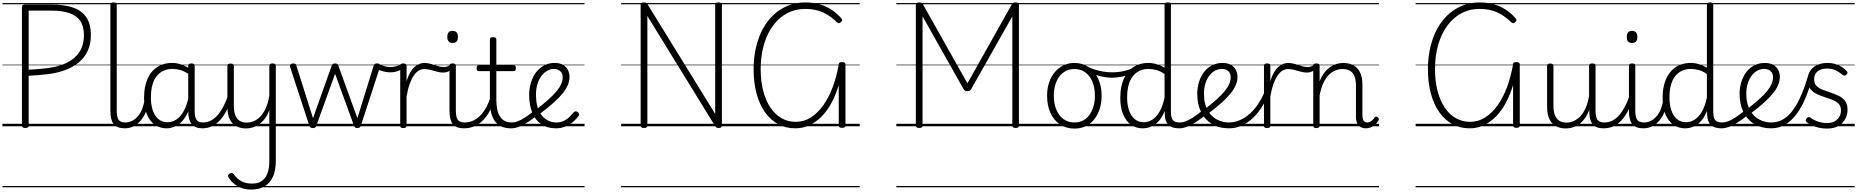

<svg xmlns="http://www.w3.org/2000/svg" viewBox="-20 -1035 15225 1574"><path d="M187 14Q160 14 160 -5V-979Q160 -989 167 -993.5Q174 -998 188 -998H400Q506 -998 578.5 -973Q651 -948 688 -893Q725 -838 725 -748Q725 -673 698.5 -617Q672 -561 624 -522Q576 -483 511.5 -459.5Q447 -436 372 -427Q331 -422 291 -419Q251 -416 215 -414V-5Q215 5 208.5 9.5Q202 14 187 14ZM215 -464Q239 -465 265.5 -466.5Q292 -468 319 -471Q346 -474 371 -477Q458 -487 525 -519Q592 -551 630 -607.5Q668 -664 668 -747Q668 -820 637.5 -864Q607 -908 547.5 -928Q488 -948 400 -948H215ZM0 490H777V500H0ZM0 -20H777V0H0ZM0 -505H777V-500H0ZM0 -1010H777V-1000H0Z M1004 17Q971 17 947.5 8Q924 -1 910.5 -19.5Q897 -38 891 -64.5Q885 -91 885 -126V-996Q885 -1006 891 -1010.5Q897 -1015 910 -1015Q924 -1015 930.5 -1010.5Q937 -1006 937 -996V-128Q937 -77 951.5 -54Q966 -31 1010 -31Q1019 -31 1023.5 -23.5Q1028 -16 1027.5 -7Q1027 2 1021.5 9.5Q1016 17 1004 17ZM777 490H1077V500H777ZM777 -20H1077V0H777ZM777 -505H1077V-500H777ZM777 -1010H1077V-1000H777Z M1002 17Q991 17 985.5 9.5Q980 2 980.5 -7Q981 -16 988 -23.5Q995 -31 1008 -31Q1039 -31 1065.5 -45.5Q1092 -60 1112.5 -84.5Q1133 -109 1146 -142.5Q1159 -176 1165 -215Q1166 -226 1175 -229Q1184 -232 1192 -228Q1200 -224 1199 -213Q1194 -165 1178 -123.5Q1162 -82 1136.5 -50.5Q1111 -19 1077 -1Q1043 17 1002 17ZM1077 490V500ZM1077 -20V0ZM1077 -505V-500ZM1077 -1010V-1000Z M1345 17Q1291 17 1249.5 -12Q1208 -41 1184.5 -97Q1161 -153 1161 -234Q1161 -285 1170.5 -328.5Q1180 -372 1198.5 -407Q1217 -442 1245 -467Q1273 -492 1309.5 -505.5Q1346 -519 1391 -519Q1429 -519 1465.5 -506.5Q1502 -494 1538 -470V-419Q1498 -449 1462.5 -459.5Q1427 -470 1392 -470Q1360 -470 1332.5 -460Q1305 -450 1283.5 -431Q1262 -412 1247 -384Q1232 -356 1224.5 -319.5Q1217 -283 1217 -237Q1217 -178 1232 -132Q1247 -86 1277.5 -59.5Q1308 -33 1354 -33Q1391 -33 1425.5 -55Q1460 -77 1487 -126Q1514 -175 1530 -255L1549 -206Q1530 -120 1496.5 -71Q1463 -22 1423.5 -2.5Q1384 17 1345 17ZM1639 17Q1609 17 1587 8Q1565 -1 1551 -18.5Q1537 -36 1530 -62Q1523 -88 1523 -123V-496Q1523 -506 1529.5 -510.5Q1536 -515 1550 -515Q1563 -515 1569.5 -510.5Q1576 -506 1576 -496V-124Q1576 -77 1590.5 -54Q1605 -31 1645 -31Q1653 -31 1657.5 -23.5Q1662 -16 1661.5 -7Q1661 2 1656 9.5Q1651 17 1639 17ZM1077 490H1712V500H1077ZM1077 -20H1712V0H1077ZM1077 -505H1712V-500H1077ZM1077 -1010H1712V-1000H1077Z M1637 17Q1626 17 1620.5 9.5Q1615 2 1615.5 -7Q1616 -16 1623 -23.5Q1630 -31 1643 -31Q1677 -31 1707 -46Q1737 -61 1762.5 -89.5Q1788 -118 1809.5 -158Q1831 -198 1848 -249Q1851 -259 1860 -259Q1869 -259 1875.5 -252Q1882 -245 1879 -235Q1863 -180 1840 -134Q1817 -88 1787.5 -54Q1758 -20 1720.5 -1.5Q1683 17 1637 17ZM1712 490V500ZM1712 -20V0ZM1712 -505V-500ZM1712 -1010V-1000Z M1997 18Q1953 18 1918 0Q1883 -18 1863.5 -57.5Q1844 -97 1844 -161V-496Q1844 -506 1850.5 -510Q1857 -514 1870 -514Q1883 -514 1890 -510Q1897 -506 1897 -496V-167Q1897 -123 1908 -92.5Q1919 -62 1942.5 -46Q1966 -30 2003 -30Q2034 -30 2062.5 -42.5Q2091 -55 2115.5 -81Q2140 -107 2159 -149Q2178 -191 2188 -250V-496Q2188 -506 2194.5 -510.5Q2201 -515 2215 -515Q2228 -515 2234.5 -510.5Q2241 -506 2241 -496V285Q2241 362 2217 414.5Q2193 467 2148.5 493Q2104 519 2041 519Q1997 519 1962 507Q1927 495 1900.5 473Q1874 451 1855 422Q1848 413 1850 404Q1852 395 1864 388Q1874 381 1881.5 382.5Q1889 384 1896 393Q1923 431 1958 450.5Q1993 470 2047 470Q2093 470 2124 450Q2155 430 2171.5 388.5Q2188 347 2188 282V-134Q2173 -91 2150.5 -61.5Q2128 -32 2102 -14.5Q2076 3 2049 10.5Q2022 18 1997 18ZM1712 490H2365V500H1712ZM1712 -20H2365V0H1712ZM1712 -505H2365V-500H1712ZM1712 -1010H2365V-1000H1712Z M2545 15Q2531 15 2525 9.5Q2519 4 2516 -4L2359 -484Q2354 -496 2361 -505.5Q2368 -515 2385 -515Q2396 -515 2402 -510.5Q2408 -506 2410 -496L2546 -66L2699 -496Q2703 -506 2709.5 -510.5Q2716 -515 2728 -515Q2739 -515 2745 -510.5Q2751 -506 2754 -496L2910 -66L3043 -496Q3046 -506 3052 -510.5Q3058 -515 3069 -515Q3087 -515 3093.5 -506Q3100 -497 3094 -482L2938 -4Q2935 4 2928.5 9.5Q2922 15 2909 15Q2896 15 2890.5 9.5Q2885 4 2882 -4L2727 -430L2573 -4Q2571 4 2564.5 9.5Q2558 15 2545 15ZM2325 490H3129V500H2325ZM2325 -20H3129V0H2325ZM2325 -505H3129V-500H2325ZM2325 -1010H3129V-1000H2325Z M3178 -442Q3149 -442 3119 -450.5Q3089 -459 3070 -470Q3063 -474 3062.5 -482Q3062 -490 3066.5 -497.5Q3071 -505 3077 -509Q3083 -513 3088 -510Q3108 -499 3132.5 -492Q3157 -485 3180 -485Q3200 -485 3224 -490.5Q3248 -496 3267 -510Q3274 -516 3280.5 -508.5Q3287 -501 3289 -490.5Q3291 -480 3285 -476Q3271 -465 3253 -457Q3235 -449 3216 -445.5Q3197 -442 3178 -442ZM3129 490V500ZM3129 -20V0ZM3129 -505V-500ZM3129 -1010V-1000Z M3286 15Q3273 15 3267 10.5Q3261 6 3261 -4V-496Q3261 -506 3267 -510.5Q3273 -515 3286 -515Q3300 -515 3306.5 -510.5Q3313 -506 3313 -496V-370Q3326 -412 3343 -441Q3360 -470 3379.5 -487Q3399 -504 3419 -511.5Q3439 -519 3459 -519Q3469 -519 3474.5 -511.5Q3480 -504 3480 -494Q3480 -484 3474.5 -476.5Q3469 -469 3458 -469Q3435 -469 3413 -456Q3391 -443 3372 -415.5Q3353 -388 3338 -345.5Q3323 -303 3313 -243V-4Q3313 6 3306.5 10.5Q3300 15 3286 15ZM3129 490H3533V500H3129ZM3129 -20H3533V0H3129ZM3129 -505H3533V-500H3129ZM3129 -1010H3533V-1000H3129Z M3613 -440Q3589 -440 3562.5 -447.5Q3536 -455 3509 -462Q3482 -469 3457 -469Q3446 -469 3440.5 -476.5Q3435 -484 3435 -494Q3435 -504 3441 -511.5Q3447 -519 3458 -519Q3487 -519 3514.5 -510.5Q3542 -502 3568.5 -493.5Q3595 -485 3619 -485Q3633 -485 3645 -489Q3657 -493 3668 -501Q3676 -508 3683.5 -503.5Q3691 -499 3693.5 -490Q3696 -481 3688 -473Q3669 -454 3650.5 -447Q3632 -440 3613 -440ZM3533 490V500ZM3533 -20V0ZM3533 -505V-500ZM3533 -1010V-1000Z M3784 17Q3751 17 3727.5 8Q3704 -1 3690.5 -19.5Q3677 -38 3671 -64.5Q3665 -91 3665 -126V-496Q3665 -506 3671.5 -510.5Q3678 -515 3690 -515Q3704 -515 3710.5 -510.5Q3717 -506 3717 -496V-128Q3717 -77 3732 -54Q3747 -31 3791 -31Q3800 -31 3804.5 -23.5Q3809 -16 3808.5 -7Q3808 2 3802 9.5Q3796 17 3784 17ZM3690 -683Q3668 -683 3657.5 -695.5Q3647 -708 3647 -732Q3647 -757 3657.5 -769.5Q3668 -782 3690 -782Q3712 -782 3723 -769.5Q3734 -757 3734 -732Q3734 -707 3723 -695Q3712 -683 3690 -683ZM3533 490H3858V500H3533ZM3533 -20H3858V0H3533ZM3533 -505H3858V-500H3533ZM3533 -1010H3858V-1000H3533Z M3783 17Q3772 17 3766.5 9.5Q3761 2 3761.5 -7Q3762 -16 3769 -23.5Q3776 -31 3789 -31Q3824 -31 3856 -45Q3888 -59 3915.5 -86Q3943 -113 3965 -152.5Q3987 -192 4002 -243Q4005 -253 4014 -253Q4023 -253 4030 -246.5Q4037 -240 4034 -230Q4019 -171 3995 -125.5Q3971 -80 3938.5 -48Q3906 -16 3867 0.5Q3828 17 3783 17ZM3858 490V500ZM3858 -20V0ZM3858 -505V-500ZM3858 -1010V-1000Z M4171 17Q4124 17 4091 2Q4058 -13 4037 -42Q4016 -71 4006 -112.5Q3996 -154 3996 -206V-452H3906Q3896 -452 3891.5 -458Q3887 -464 3887 -476Q3887 -489 3891.5 -494.5Q3896 -500 3906 -500H3996V-711Q3996 -721 4002.5 -725.5Q4009 -730 4022 -730Q4035 -730 4042 -725.5Q4049 -721 4049 -711V-500H4189Q4200 -500 4204.5 -494.5Q4209 -489 4209 -476Q4209 -464 4204.5 -458Q4200 -452 4189 -452H4049V-217Q4049 -178 4055 -144Q4061 -110 4075.5 -85Q4090 -60 4115 -45.5Q4140 -31 4178 -31Q4188 -31 4193 -23.5Q4198 -16 4197.5 -7Q4197 2 4190.5 9.5Q4184 17 4171 17ZM3858 490H4246V500H3858ZM3858 -20H4246V0H3858ZM3858 -505H4246V-500H3858ZM3858 -1010H4246V-1000H3858Z M4171 17Q4160 17 4154.5 9.5Q4149 2 4149.5 -7Q4150 -16 4157 -23.5Q4164 -31 4177 -31Q4200 -31 4226 -41Q4252 -51 4285 -72.5Q4318 -94 4362 -129Q4369 -135 4377 -132Q4385 -129 4390 -122Q4395 -115 4394.5 -106Q4394 -97 4386 -91Q4339 -54 4300.5 -29.5Q4262 -5 4230.5 6Q4199 17 4171 17ZM4246 490V500ZM4246 -20V0ZM4246 -505V-500ZM4246 -1010V-1000Z M4538 17Q4466 17 4417 -17Q4368 -51 4343 -113Q4318 -175 4318 -257Q4318 -311 4333 -359Q4348 -407 4375.5 -443Q4403 -479 4441.5 -499Q4480 -519 4526 -519Q4569 -519 4596 -503Q4623 -487 4636 -461Q4649 -435 4649 -405Q4649 -373 4635.5 -339.5Q4622 -306 4593 -270Q4564 -234 4517.5 -192.5Q4471 -151 4406 -102L4368 -131Q4429 -177 4471.5 -215Q4514 -253 4541 -285Q4568 -317 4580.5 -346Q4593 -375 4593 -401Q4593 -434 4573 -452Q4553 -470 4520 -470Q4494 -470 4468 -456Q4442 -442 4420.5 -415Q4399 -388 4386.5 -348.5Q4374 -309 4374 -259Q4374 -177 4398 -127Q4422 -77 4460 -54Q4498 -31 4540 -31Q4577 -31 4603.5 -44.5Q4630 -58 4650 -78Q4670 -98 4684 -115Q4692 -123 4700 -122.5Q4708 -122 4716 -116Q4724 -110 4727 -102Q4730 -94 4724 -86Q4706 -60 4678 -36Q4650 -12 4614.5 2.5Q4579 17 4538 17ZM4246 490H4772V500H4246ZM4246 -20H4772V0H4246ZM4246 -505H4772V-500H4246ZM4246 -1010H4772V-1000H4246Z M5259 14Q5232 14 5232 -5V-996Q5232 -1006 5238.5 -1010.5Q5245 -1015 5259 -1015Q5271 -1015 5277 -1011.5Q5283 -1008 5289 -999L5843 -101V-996Q5843 -1006 5849.5 -1010.5Q5856 -1015 5870 -1015Q5898 -1015 5898 -996V-5Q5898 5 5891 9.5Q5884 14 5871 14Q5860 14 5854 10.5Q5848 7 5842 -2L5287 -904V-5Q5287 5 5280.5 9.5Q5274 14 5259 14ZM5072 490H6057V500H5072ZM5072 -20H6057V0H5072ZM5072 -505H6057V-500H5072ZM5072 -1010H6057V-1000H5072Z M6500 17Q6423 17 6360.5 -16.5Q6298 -50 6252.5 -113.5Q6207 -177 6182.5 -266.5Q6158 -356 6158 -468Q6158 -548 6172 -620Q6186 -692 6212 -753Q6238 -814 6275.5 -862.5Q6313 -911 6360.5 -945Q6408 -979 6463.5 -997Q6519 -1015 6582 -1015Q6642 -1015 6694 -1001Q6746 -987 6791.5 -958.5Q6837 -930 6875 -887Q6884 -878 6884 -870Q6884 -862 6873 -853Q6864 -844 6856 -845Q6848 -846 6838 -855Q6801 -891 6761.5 -915Q6722 -939 6677 -950.5Q6632 -962 6582 -962Q6527 -962 6479 -946Q6431 -930 6390 -899Q6349 -868 6317 -824.5Q6285 -781 6262.5 -726Q6240 -671 6228 -606Q6216 -541 6216 -468Q6216 -369 6237 -289Q6258 -209 6296 -152.5Q6334 -96 6387 -66Q6440 -36 6504 -36Q6571 -36 6628 -72.5Q6685 -109 6730.5 -173.5Q6776 -238 6807.5 -323.5Q6839 -409 6856 -507Q6856 -518 6862.5 -522Q6869 -526 6883 -526Q6911 -526 6911 -507V-6Q6911 4 6904.5 8.5Q6898 13 6884 13Q6856 13 6856 -6V-338Q6832 -258 6797 -192.5Q6762 -127 6716 -80.5Q6670 -34 6616 -8.5Q6562 17 6500 17ZM6057 490H7028V500H6057ZM6057 -20H7028V0H6057ZM6057 -505H7028V-500H6057ZM6057 -1010H7028V-1000H6057Z M7515 14Q7488 14 7488 -5V-996Q7488 -1006 7495 -1010.5Q7502 -1015 7516 -1015Q7530 -1015 7536 -1011Q7542 -1007 7547 -998L7911 -352L8274 -998Q8279 -1007 8285 -1011Q8291 -1015 8306 -1015Q8333 -1015 8333 -996V-5Q8333 5 8326.5 9.5Q8320 14 8306 14Q8279 14 8279 -5V-901L7942 -305Q7936 -295 7929.5 -291.5Q7923 -288 7911 -288Q7899 -288 7892.5 -291Q7886 -294 7879 -305L7543 -901V-5Q7543 5 7536.5 9.5Q7530 14 7515 14ZM7328 490H8493V500H7328ZM7328 -20H8493V0H7328ZM7328 -505H8493V-500H7328ZM7328 -1010H8493V-1000H7328Z M8788 19Q8720 19 8669.5 -15Q8619 -49 8591.5 -109.5Q8564 -170 8564 -250Q8564 -310 8580.5 -359Q8597 -408 8627.5 -444Q8658 -480 8698.5 -499.5Q8739 -519 8788 -519Q8854 -519 8904 -485Q8954 -451 8982.5 -390.5Q9011 -330 9011 -250Q9011 -203 9000.5 -161.5Q8990 -120 8971 -87Q8952 -54 8925 -30Q8898 -6 8863.5 6.5Q8829 19 8788 19ZM8788 -31Q8827 -31 8857.5 -46.5Q8888 -62 8910 -91.5Q8932 -121 8944 -161.5Q8956 -202 8956 -250Q8956 -315 8935.5 -364.5Q8915 -414 8877.5 -441.5Q8840 -469 8788 -469Q8749 -469 8718 -453.5Q8687 -438 8665 -408.5Q8643 -379 8631 -339Q8619 -299 8619 -250Q8619 -186 8639.5 -136.5Q8660 -87 8698 -59Q8736 -31 8788 -31ZM8493 490H9081V500H8493ZM8493 -20H9081V0H8493ZM8493 -505H9081V-500H8493ZM8493 -1010H9081V-1000H8493Z M9094 -398Q9048 -398 8989.5 -413Q8931 -428 8872 -459Q8864 -464 8862.5 -471Q8861 -478 8863.5 -485Q8866 -492 8872 -495Q8878 -498 8886 -494Q8916 -477 8952 -465.5Q8988 -454 9025.5 -448Q9063 -442 9097 -442Q9130 -442 9164 -447Q9198 -452 9228.5 -462Q9259 -472 9279 -486Q9288 -492 9295.5 -486Q9303 -480 9304.5 -470Q9306 -460 9295 -453Q9251 -425 9197.5 -411.5Q9144 -398 9094 -398ZM9081 490V500ZM9081 -20V0ZM9081 -505V-500ZM9081 -1010V-1000Z M9348 17Q9294 17 9252.5 -12Q9211 -41 9187.5 -97Q9164 -153 9164 -234Q9164 -285 9173.5 -328.5Q9183 -372 9202 -407Q9221 -442 9248.5 -467Q9276 -492 9313 -505.5Q9350 -519 9395 -519Q9429 -519 9461.5 -509Q9494 -499 9527 -480V-996Q9527 -1006 9533.5 -1010.5Q9540 -1015 9554 -1015Q9567 -1015 9573 -1010.5Q9579 -1006 9579 -996V-122Q9579 -72 9594 -51.5Q9609 -31 9654 -31Q9663 -31 9667 -23.5Q9671 -16 9670.5 -7Q9670 2 9664.5 9.5Q9659 17 9648 17Q9619 17 9597 10.5Q9575 4 9560.5 -9.5Q9546 -23 9538 -44Q9530 -65 9529 -93L9528 -126Q9506 -70 9476 -39Q9446 -8 9413.5 4.5Q9381 17 9348 17ZM9358 -33Q9392 -33 9424.5 -52.5Q9457 -72 9484 -116.5Q9511 -161 9527 -235V-428Q9491 -453 9458.5 -461.5Q9426 -470 9395 -470Q9363 -470 9335.5 -460Q9308 -450 9286.5 -431Q9265 -412 9250 -384Q9235 -356 9227.5 -319.5Q9220 -283 9220 -237Q9220 -178 9235 -132Q9250 -86 9280.5 -59.5Q9311 -33 9358 -33ZM9081 490H9722V500H9081ZM9081 -20H9722V0H9081ZM9081 -505H9722V-500H9081ZM9081 -1010H9722V-1000H9081Z M9647 17Q9636 17 9630.5 9.5Q9625 2 9625.5 -7Q9626 -16 9633 -23.5Q9640 -31 9653 -31Q9676 -31 9702 -41Q9728 -51 9761 -72.5Q9794 -94 9838 -129Q9845 -135 9853 -132Q9861 -129 9866 -122Q9871 -115 9870.5 -106Q9870 -97 9862 -91Q9815 -54 9776.5 -29.5Q9738 -5 9706.5 6Q9675 17 9647 17ZM9722 490V500ZM9722 -20V0ZM9722 -505V-500ZM9722 -1010V-1000Z M9851 -136Q9909 -180 9950.5 -217Q9992 -254 10018.5 -286Q10045 -318 10057 -346.5Q10069 -375 10069 -401Q10069 -435 10049 -452.5Q10029 -470 9995 -470Q9968 -470 9942 -456.5Q9916 -443 9895.5 -417Q9875 -391 9862.5 -353Q9850 -315 9850 -267Q9850 -203 9868 -158Q9886 -113 9915.5 -85Q9945 -57 9981 -44Q10017 -31 10053 -31Q10065 -31 10070.5 -23.5Q10076 -16 10076 -7Q10076 2 10070.5 9.5Q10065 17 10053 17Q9975 17 9916.5 -18Q9858 -53 9826.5 -116.5Q9795 -180 9795 -265Q9795 -317 9809.5 -363.5Q9824 -410 9851 -445Q9878 -480 9916.5 -499.5Q9955 -519 10002 -519Q10044 -519 10071.5 -503Q10099 -487 10112 -461Q10125 -435 10125 -405Q10125 -373 10111.5 -339.5Q10098 -306 10069.5 -270.5Q10041 -235 9996.5 -194.5Q9952 -154 9889 -107ZM9722 490H10210V500H9722ZM9722 -20H10210V0H9722ZM9722 -505H10210V-500H9722ZM9722 -1010H10210V-1000H9722Z M10052 17Q10044 17 10039 10Q10034 3 10034 -6.5Q10034 -16 10039 -23.5Q10044 -31 10052 -31Q10101 -31 10144.5 -50Q10188 -69 10224.5 -101.5Q10261 -134 10291 -178Q10321 -222 10343 -271Q10348 -280 10356.5 -279Q10365 -278 10371.5 -271Q10378 -264 10374 -255Q10354 -204 10323 -155.5Q10292 -107 10251.5 -68Q10211 -29 10161 -6Q10111 17 10052 17ZM10210 490V500ZM10210 -20V0ZM10210 -505V-500ZM10210 -1010V-1000Z M10367 15Q10354 15 10348 10.5Q10342 6 10342 -4V-496Q10342 -506 10348 -510.5Q10354 -515 10367 -515Q10381 -515 10387.5 -510.5Q10394 -506 10394 -496V-370Q10407 -412 10424 -441Q10441 -470 10460.5 -487Q10480 -504 10500 -511.5Q10520 -519 10540 -519Q10550 -519 10555.5 -511.5Q10561 -504 10561 -494Q10561 -484 10555.5 -476.5Q10550 -469 10539 -469Q10516 -469 10494 -456Q10472 -443 10453 -415.5Q10434 -388 10419 -345.5Q10404 -303 10394 -243V-4Q10394 6 10387.5 10.5Q10381 15 10367 15ZM10210 490H10614V500H10210ZM10210 -20H10614V0H10210ZM10210 -505H10614V-500H10210ZM10210 -1010H10614V-1000H10210Z M10694 -440Q10670 -440 10643.5 -447.5Q10617 -455 10590 -462Q10563 -469 10538 -469Q10527 -469 10521.5 -476.5Q10516 -484 10516 -494Q10516 -504 10522 -511.5Q10528 -519 10539 -519Q10568 -519 10595.5 -510.5Q10623 -502 10649.5 -493.5Q10676 -485 10700 -485Q10714 -485 10726 -489Q10738 -493 10749 -501Q10757 -508 10764.5 -503.5Q10772 -499 10774.5 -490Q10777 -481 10769 -473Q10750 -454 10731.5 -447Q10713 -440 10694 -440ZM10614 490V500ZM10614 -20V0ZM10614 -505V-500ZM10614 -1010V-1000Z M11178 17Q11159 17 11143.5 11Q11128 5 11117 -7.5Q11106 -20 11101 -38Q11096 -56 11096 -81V-332Q11096 -376 11085 -406.5Q11074 -437 11050 -453Q11026 -469 10986 -469Q10957 -469 10928.5 -458Q10900 -447 10874.5 -422Q10849 -397 10829.5 -355.5Q10810 -314 10798 -253V-4Q10798 6 10791.5 10.5Q10785 15 10771 15Q10758 15 10752 10.5Q10746 6 10746 -4V-496Q10746 -506 10752 -510.5Q10758 -515 10771 -515Q10785 -515 10791.5 -510.5Q10798 -506 10798 -496V-368Q10815 -411 10837.5 -440Q10860 -469 10886 -486.5Q10912 -504 10939 -511.5Q10966 -519 10992 -519Q11037 -519 11072.5 -501Q11108 -483 11128.5 -444Q11149 -405 11149 -341V-93Q11149 -73 11153 -59.5Q11157 -46 11165.5 -38.5Q11174 -31 11188 -31Q11199 -31 11209 -35Q11219 -39 11229 -48.5Q11239 -58 11249 -72Q11255 -79 11261.5 -79Q11268 -79 11275 -73Q11282 -67 11283.5 -60.5Q11285 -54 11281 -48Q11270 -28 11253 -13Q11236 2 11217 9.5Q11198 17 11178 17ZM10614 490H11285V500H10614ZM10614 -20H11285V0H10614ZM10614 -505H11285V-500H10614ZM10614 -1010H11285V-1000H10614Z M12028 17Q11951 17 11888.5 -16.5Q11826 -50 11780.5 -113.5Q11735 -177 11710.5 -266.5Q11686 -356 11686 -468Q11686 -548 11700 -620Q11714 -692 11740 -753Q11766 -814 11803.5 -862.5Q11841 -911 11888.5 -945Q11936 -979 11991.5 -997Q12047 -1015 12110 -1015Q12170 -1015 12222 -1001Q12274 -987 12319.5 -958.5Q12365 -930 12403 -887Q12412 -878 12412 -870Q12412 -862 12401 -853Q12392 -844 12384 -845Q12376 -846 12366 -855Q12329 -891 12289.5 -915Q12250 -939 12205 -950.5Q12160 -962 12110 -962Q12055 -962 12007 -946Q11959 -930 11918 -899Q11877 -868 11845 -824.5Q11813 -781 11790.5 -726Q11768 -671 11756 -606Q11744 -541 11744 -468Q11744 -369 11765 -289Q11786 -209 11824 -152.5Q11862 -96 11915 -66Q11968 -36 12032 -36Q12099 -36 12156 -72.5Q12213 -109 12258.5 -173.5Q12304 -238 12335.5 -323.5Q12367 -409 12384 -507Q12384 -518 12390.5 -522Q12397 -526 12411 -526Q12439 -526 12439 -507V-6Q12439 4 12432.5 8.5Q12426 13 12412 13Q12384 13 12384 -6V-338Q12360 -258 12325 -192.5Q12290 -127 12244 -80.5Q12198 -34 12144 -8.5Q12090 17 12028 17ZM11585 490H12556V500H11585ZM11585 -20H12556V0H11585ZM11585 -505H12556V-500H11585ZM11585 -1010H12556V-1000H11585Z M12816 18Q12772 18 12737 0Q12702 -18 12682.5 -57.5Q12663 -97 12663 -161V-496Q12663 -506 12669 -510Q12675 -514 12688 -514Q12702 -514 12708.5 -510Q12715 -506 12715 -496V-167Q12715 -123 12726.5 -92.5Q12738 -62 12761.5 -46Q12785 -30 12822 -30Q12852 -30 12880.5 -42.5Q12909 -55 12934 -80.5Q12959 -106 12978 -148Q12997 -190 13007 -248V-497Q13007 -506 13013.5 -510.5Q13020 -515 13034 -515Q13047 -515 13053.5 -510.5Q13060 -506 13060 -497V-128Q13060 -75 13076 -53Q13092 -31 13134 -31Q13143 -31 13147.5 -23.5Q13152 -16 13151.5 -7Q13151 2 13145 9.5Q13139 17 13128 17Q13100 17 13079 11Q13058 5 13044 -8.5Q13030 -22 13021.5 -41.5Q13013 -61 13010 -89L13009 -136Q12993 -92 12970.5 -62Q12948 -32 12922 -14.5Q12896 3 12869 10.5Q12842 18 12816 18ZM12556 490H13202V500H12556ZM12556 -20H13202V0H12556ZM12556 -505H13202V-500H12556ZM12556 -1010H13202V-1000H12556Z M13127 17Q13116 17 13110.5 9.5Q13105 2 13105.5 -7Q13106 -16 13113 -23.5Q13120 -31 13133 -31Q13167 -31 13197 -46Q13227 -61 13252.5 -89.5Q13278 -118 13299.5 -158Q13321 -198 13338 -249Q13341 -259 13350 -259Q13359 -259 13365.5 -252Q13372 -245 13369 -235Q13353 -180 13330 -134Q13307 -88 13277.5 -54Q13248 -20 13210.5 -1.5Q13173 17 13127 17ZM13202 490V500ZM13202 -20V0ZM13202 -505V-500ZM13202 -1010V-1000Z M13453 17Q13420 17 13396.5 8Q13373 -1 13359.5 -19.5Q13346 -38 13340 -64.5Q13334 -91 13334 -126V-496Q13334 -506 13340.5 -510.5Q13347 -515 13359 -515Q13373 -515 13379.5 -510.5Q13386 -506 13386 -496V-128Q13386 -77 13401 -54Q13416 -31 13460 -31Q13469 -31 13473.5 -23.5Q13478 -16 13477.5 -7Q13477 2 13471 9.5Q13465 17 13453 17ZM13359 -683Q13337 -683 13326.5 -695.5Q13316 -708 13316 -732Q13316 -757 13326.5 -769.5Q13337 -782 13359 -782Q13381 -782 13392 -769.5Q13403 -757 13403 -732Q13403 -707 13392 -695Q13381 -683 13359 -683ZM13202 490H13527V500H13202ZM13202 -20H13527V0H13202ZM13202 -505H13527V-500H13202ZM13202 -1010H13527V-1000H13202Z M13452 17Q13441 17 13435.5 9.5Q13430 2 13430.5 -7Q13431 -16 13438 -23.5Q13445 -31 13458 -31Q13489 -31 13515.5 -45.5Q13542 -60 13562.5 -84.5Q13583 -109 13596 -142.5Q13609 -176 13615 -215Q13616 -226 13625 -229Q13634 -232 13642 -228Q13650 -224 13649 -213Q13644 -165 13628 -123.5Q13612 -82 13586.5 -50.5Q13561 -19 13527 -1Q13493 17 13452 17ZM13527 490V500ZM13527 -20V0ZM13527 -505V-500ZM13527 -1010V-1000Z M13794 17Q13740 17 13698.5 -12Q13657 -41 13633.5 -97Q13610 -153 13610 -234Q13610 -285 13619.5 -328.5Q13629 -372 13648 -407Q13667 -442 13694.5 -467Q13722 -492 13759 -505.5Q13796 -519 13841 -519Q13875 -519 13907.5 -509Q13940 -499 13973 -480V-996Q13973 -1006 13979.5 -1010.5Q13986 -1015 14000 -1015Q14013 -1015 14019 -1010.5Q14025 -1006 14025 -996V-122Q14025 -72 14040 -51.5Q14055 -31 14100 -31Q14109 -31 14113 -23.5Q14117 -16 14116.5 -7Q14116 2 14110.5 9.5Q14105 17 14094 17Q14065 17 14043 10.5Q14021 4 14006.5 -9.5Q13992 -23 13984 -44Q13976 -65 13975 -93L13974 -126Q13952 -70 13922 -39Q13892 -8 13859.5 4.5Q13827 17 13794 17ZM13804 -33Q13838 -33 13870.5 -52.5Q13903 -72 13930 -116.5Q13957 -161 13973 -235V-428Q13937 -453 13904.5 -461.5Q13872 -470 13841 -470Q13809 -470 13781.5 -460Q13754 -450 13732.5 -431Q13711 -412 13696 -384Q13681 -356 13673.5 -319.5Q13666 -283 13666 -237Q13666 -178 13681 -132Q13696 -86 13726.5 -59.5Q13757 -33 13804 -33ZM13527 490H14168V500H13527ZM13527 -20H14168V0H13527ZM13527 -505H14168V-500H13527ZM13527 -1010H14168V-1000H13527Z M14093 17Q14082 17 14076.5 9.5Q14071 2 14071.5 -7Q14072 -16 14079 -23.5Q14086 -31 14099 -31Q14122 -31 14148 -41Q14174 -51 14207 -72.5Q14240 -94 14284 -129Q14291 -135 14299 -132Q14307 -129 14312 -122Q14317 -115 14316.5 -106Q14316 -97 14308 -91Q14261 -54 14222.5 -29.5Q14184 -5 14152.5 6Q14121 17 14093 17ZM14168 490V500ZM14168 -20V0ZM14168 -505V-500ZM14168 -1010V-1000Z M14297 -136Q14355 -180 14396.5 -217Q14438 -254 14464.5 -286Q14491 -318 14503 -346.5Q14515 -375 14515 -401Q14515 -435 14495 -452.5Q14475 -470 14441 -470Q14414 -470 14388 -456.5Q14362 -443 14341.5 -417Q14321 -391 14308.5 -353Q14296 -315 14296 -267Q14296 -203 14314 -158Q14332 -113 14361.5 -85Q14391 -57 14427 -44Q14463 -31 14499 -31Q14511 -31 14516.5 -23.5Q14522 -16 14522 -7Q14522 2 14516.5 9.5Q14511 17 14499 17Q14421 17 14362.5 -18Q14304 -53 14272.5 -116.5Q14241 -180 14241 -265Q14241 -317 14255.5 -363.5Q14270 -410 14297 -445Q14324 -480 14362.5 -499.5Q14401 -519 14448 -519Q14490 -519 14517.5 -503Q14545 -487 14558 -461Q14571 -435 14571 -405Q14571 -373 14557.5 -339.5Q14544 -306 14515.5 -270.5Q14487 -235 14442.5 -194.5Q14398 -154 14335 -107ZM14168 490H14656V500H14168ZM14168 -20H14656V0H14168ZM14168 -505H14656V-500H14168ZM14168 -1010H14656V-1000H14168Z M14499 17Q14490 17 14485 10Q14480 3 14480 -6.5Q14480 -16 14485 -23.5Q14490 -31 14499 -31Q14555 -31 14600 -58Q14645 -85 14681.5 -136.5Q14718 -188 14748.5 -260Q14779 -332 14805 -421Q14807 -430 14817 -431Q14827 -432 14835 -427.5Q14843 -423 14840 -413Q14817 -319 14785 -240.5Q14753 -162 14711 -104Q14669 -46 14616.5 -14.5Q14564 17 14499 17ZM14656 490H14706V500H14656ZM14656 -20H14706V0H14656ZM14656 -505H14706V-500H14656ZM14656 -1010H14706V-1000H14656Z M14957 19Q14920 19 14887.5 11Q14855 3 14830.5 -9Q14806 -21 14791 -33Q14783 -39 14783.5 -47.5Q14784 -56 14791 -65Q14798 -74 14805.5 -75.5Q14813 -77 14822 -70Q14849 -50 14885.5 -38Q14922 -26 14959 -26Q14994 -26 15019 -39.5Q15044 -53 15058 -76.5Q15072 -100 15072 -130Q15072 -165 15052 -185Q15032 -205 15001 -217Q14970 -229 14935.5 -240Q14901 -251 14869.5 -266.5Q14838 -282 14818.5 -309.5Q14799 -337 14799 -382Q14799 -421 14818.5 -452Q14838 -483 14874.5 -501Q14911 -519 14961 -519Q14998 -519 15029 -509Q15060 -499 15083 -483.5Q15106 -468 15120 -451Q15127 -444 15125 -436.5Q15123 -429 15116 -422Q15109 -415 15101 -415Q15093 -415 15085 -422Q15054 -447 15025.5 -460Q14997 -473 14959 -473Q14907 -473 14879.5 -449.5Q14852 -426 14852 -386Q14852 -351 14871.5 -331Q14891 -311 14922.5 -299Q14954 -287 14989 -275.5Q15024 -264 15055.5 -248.5Q15087 -233 15106.5 -206.5Q15126 -180 15126 -135Q15126 -97 15108 -61.5Q15090 -26 15053 -3.5Q15016 19 14957 19ZM14706 490H15185V500H14706ZM14706 -20H15185V0H14706ZM14706 -505H15185V-500H14706ZM14706 -1010H15185V-1000H14706Z"/></svg>

Font: Playwrite NG Modern Guides
Style: Regular
Weight: 400
Designer: Veronika Burian, José Scaglione
Foundry: TypeTogether
Version: Version 1.003